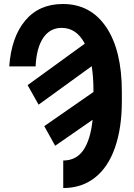

<svg xmlns="http://www.w3.org/2000/svg" viewBox="-20 -741 680 974"><path d="M410.2 -519.5Q368.2 -599.6 293 -599.6Q233.4 -599.6 199.2 -548.8Q165 -498 160.6 -404.3H26.9Q37.6 -552.7 107.9 -636.7Q178.2 -720.7 298.8 -720.7Q439.9 -720.7 519 -603Q598.1 -485.4 598.1 -275.9V-227.1Q598.1 -91.8 563.2 8.1Q528.3 107.9 461.2 160.4Q394 212.9 300.8 212.9V73.2Q366.2 73.2 402.6 21Q439 -31.2 449.7 -133.3L259.8 -1.5L204.6 -101.1L454.1 -274.4V-281.2Q454.1 -350.1 445.3 -405.3L175.8 -210L120.1 -309.1Z"/></svg>

Font: Roboto Condensed
Style: Bold
Weight: 700
Designer: Google
Version: Version 2.134; 2016